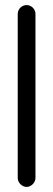

<svg xmlns="http://www.w3.org/2000/svg" viewBox="-20 -704 210 758"><path d="M120 -1V-649C120 -668 104 -684 85 -684C66 -684 50 -668 50 -649V-1C50 17 67 34 85 34C103 34 120 17 120 -1Z"/></svg>

Font: Electronic
Style: Bd
Weight: 700
Version: Version 1.011